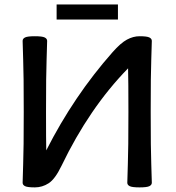

<svg xmlns="http://www.w3.org/2000/svg" viewBox="-20 -813 770 841"><path d="M591.3 7.8Q558.6 7.8 548.1 2.4Q537.6 -2.9 537.6 -12.7Q537.6 -33.2 540 -94.7Q542.5 -156.2 542.5 -323.2Q542.5 -459.5 541 -513.7Q371.1 -339.8 249.5 -86.9Q221.2 -28.3 193.1 -10.3Q165 7.8 132.8 7.8Q100.1 7.8 89.6 2.4Q79.1 -2.9 79.1 -12.7Q79.1 -33.2 81.5 -94.7Q84 -156.2 84 -323.2Q84 -490.2 81.5 -551.8Q79.1 -613.3 79.1 -633.8Q79.1 -643.6 89.6 -648.9Q100.1 -654.3 132.8 -654.3Q165 -654.3 175.8 -648.9Q186.5 -643.6 186.5 -633.8Q186.5 -613.3 184.1 -551.8Q181.6 -490.2 181.6 -323.2Q181.6 -195.3 182.6 -154.3Q303.2 -392.1 472.7 -584Q508.3 -624.5 535.9 -639.4Q563.5 -654.3 591.3 -654.3Q623.5 -654.3 634.3 -648.9Q645 -643.6 645 -633.8Q645 -613.3 642.6 -551.8Q640.1 -490.2 640.1 -323.2Q640.1 -156.2 642.6 -94.7Q645 -33.2 645 -12.7Q645 -2.9 634.3 2.4Q623.5 7.8 591.3 7.8ZM496.6 -727.5H228V-793.5H496.6Z"/></svg>

Font: Bainsley
Style: Regular
Weight: 400
Designer: Paul James MIller
Foundry: High-Logic / Made with FontCreator
Version: Version 1.411;March 28, 2021;FontCreator 13.0.0.2683 64-bit